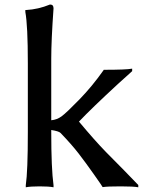

<svg xmlns="http://www.w3.org/2000/svg" viewBox="-20 -794 617 825"><path d="M88.9 -742.2V-751H92.8Q144.5 -753.9 194.3 -774.4H196.3Q210 -774.4 210 -757.8Q200.2 -620.1 200.2 -542V-277.3Q224.6 -279.3 245.1 -294.4Q265.6 -309.6 320.8 -366.2Q376 -422.9 424.8 -492.2L425.8 -494.1H427.7Q522.5 -494.1 547.9 -499V-488.3L487.3 -433.6Q374 -329.1 319.3 -271.5Q387.7 -189.5 436 -140.1Q484.4 -90.8 512.7 -62.5L574.2 1V10.7Q554.7 6.8 498.5 6.8Q442.4 6.8 422.9 9.8H420.9Q419.9 6.8 383.8 -44.4Q347.7 -95.7 317.9 -134.3Q288.1 -172.9 240.2 -222.7Q232.4 -230.5 200.2 -235.4V-226.6Q200.2 -69.3 210 2V10.7Q190.4 6.8 150.4 6.8Q111.3 6.8 90.8 10.7V2Q99.6 -57.6 99.6 -226.6V-521.5Q99.6 -685.5 88.9 -742.2Z"/></svg>

Font: GenEi LateMin v2
Style: Medium
Weight: 500
Designer: o_tamon (Modified)
Foundry: o_tamon / Adobe Systems Incorporated / FONT 910 / Philipp H. Poll
Version: Version 2.1;Original Version 1.004